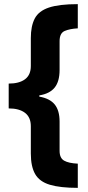

<svg xmlns="http://www.w3.org/2000/svg" viewBox="-20 -742 423 928"><path d="M356 166Q271 166 221 151Q171 136 150 99.5Q129 63 129 0V-132Q129 -175 101 -196.5Q73 -218 22 -218V-338Q73 -338 101 -359Q129 -380 129 -423V-558Q129 -616 148 -652.5Q167 -689 216.5 -705.5Q266 -722 356 -722V-605Q318 -603 293 -592.5Q268 -582 268 -543V-404Q268 -348 244 -318.5Q220 -289 170 -281V-275Q221 -266 244.5 -237Q268 -208 268 -154V-13Q268 22 290 34.5Q312 47 356 49Z"/></svg>

Font: Noto Sans Hebrew Condensed ExtraBold
Style: Regular
Weight: 800
Width: 3
Designer: Monotype Design Team
Foundry: Monotype Imaging Inc.
Version: Version 2.004; ttfautohint (v1.8.4.7-5d5b)